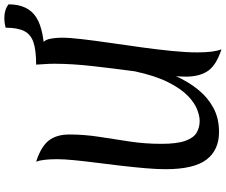

<svg xmlns="http://www.w3.org/2000/svg" viewBox="-96 -888 1016 863"><g transform="rotate(-90 411.5 -457.0)"><path d="M238 -653Q238 -586 227.5 -518.5Q217 -451 206.5 -382Q196 -313 196 -239Q196 -169 209.5 -131.5Q223 -94 246.5 -80.5Q270 -67 299 -67Q320 -67 349.5 -78Q379 -89 411 -119.5Q443 -150 472.5 -208Q502 -266 522 -359Q534 -448 545 -544.5Q556 -641 556 -720Q556 -741 554.5 -762Q553 -783 552 -802Q610 -799 635.5 -784Q661 -769 667 -744Q673 -719 673 -684Q673 -652 666.5 -596Q660 -540 650 -471Q640 -402 630 -330Q620 -258 613.5 -192.5Q607 -127 607 -78Q607 -2 621 31Q550 8 524 -29.5Q498 -67 498 -129Q498 -146 500 -173Q475 -118 440 -74.5Q405 -31 358 -5.5Q311 20 249 20Q168 20 125 -36.5Q82 -93 82 -220Q82 -260 86.5 -312Q91 -364 97.5 -420Q104 -476 111 -530.5Q118 -585 122.5 -631Q127 -677 127 -707Q127 -772 116 -802Q184 -780 211 -745Q238 -710 238 -653ZM572 -764 552 -802Q616 -802 652 -814Q688 -826 703 -856Q718 -886 718 -939Q739 -945 762 -945Q799 -945 823 -926Q823 -839 764.5 -801.5Q706 -764 572 -764Z"/></g></svg>

Font: Merienda Medium
Style: Regular
Weight: 500
Designer: Eduardo Rodriguez Tunni
Foundry: Eduardo Rodriguez Tunni
Version: Version 2.001; ttfautohint (v1.8.4.7-5d5b)